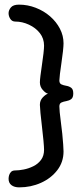

<svg xmlns="http://www.w3.org/2000/svg" viewBox="-20 -788 363 828"><path d="M63 20Q42 20 29.5 10.5Q17 1 17 -17Q17 -25 19.5 -33Q22 -41 28 -47Q34 -53 46 -53Q61 -53 82 -57Q103 -61 123.5 -71Q144 -81 157 -98.5Q170 -116 170 -142Q170 -153 167.5 -181Q165 -209 161 -241.5Q157 -274 154.5 -300.5Q152 -327 152 -336Q152 -355 164.5 -368Q177 -381 187 -384Q177 -386 164.5 -400Q152 -414 152 -433Q152 -441 154.5 -462Q157 -483 161 -509Q165 -535 167.5 -557.5Q170 -580 170 -591Q170 -622 152 -645Q134 -668 105 -681.5Q76 -695 46 -695Q32 -695 24.5 -706.5Q17 -718 17 -731Q17 -744 27 -756Q37 -768 62 -768Q99 -768 134 -754.5Q169 -741 196 -717.5Q223 -694 238.5 -664Q254 -634 254 -601Q254 -590 251.5 -566.5Q249 -543 245 -517Q241 -491 238.5 -469.5Q236 -448 236 -441Q236 -428 245 -424Q254 -420 266 -418Q278 -416 287 -409.5Q296 -403 296 -385Q296 -367 287 -360.5Q278 -354 266 -352Q254 -350 245 -346Q236 -342 236 -329Q236 -322 237.5 -304Q239 -286 242.5 -261.5Q246 -237 248.5 -211.5Q251 -186 252.5 -165.5Q254 -145 254 -135Q254 -89 227 -54Q200 -19 156.5 0.5Q113 20 63 20Z"/></svg>

Font: Dosis ExtraLight Medium
Style: Regular
Weight: 500
Version: Version 3.001; ttfautohint (v1.8.2)